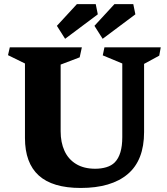

<svg xmlns="http://www.w3.org/2000/svg" viewBox="-20 -909 822 946"><path d="M449.2 -77.6Q479 -77.6 504.2 -85.2Q529.3 -92.8 545.4 -108.9Q582.5 -146.5 582.5 -232.9V-596.2L486.3 -636.2L494.6 -675.8H772L764.6 -634.8L689.9 -594.2V-258.3Q689.9 -119.1 609.1 -51Q528.3 17.1 377.4 17.1Q238.8 17.1 170.9 -44.4Q103 -106 103 -229V-596.2L19.5 -637.2L28.3 -675.8H383.3L372.6 -626.5L278.8 -590.8V-261.7Q278.8 -207.5 297.6 -166Q316.4 -124.5 354.7 -101.1Q393.1 -77.6 449.2 -77.6ZM358.9 -888.7H451.7L461.9 -838.4L300.8 -717.8L260.3 -781.7ZM543.9 -888.7H636.7L647 -838.4L485.8 -717.8L445.3 -781.7Z"/></svg>

Font: Vesper Libre Heavy
Style: Regular
Weight: 900
Designer: Robert Keller & Kimya Gandhi
Foundry: Mota Italic
Version: Version 1.058